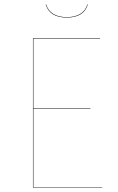

<svg xmlns="http://www.w3.org/2000/svg" viewBox="-20 -854 535 874"><path d="M435 -678H132V-362H392V-360H132V-2H445V0H130V-680H435ZM188 -834H190Q199 -805 223 -790.5Q247 -776 284 -776Q321 -776 345 -790.5Q369 -805 378 -834H380Q362 -774 284 -774Q206 -774 188 -834Z"/></svg>

Font: FiraGO Two
Style: Regular
Weight: 100
Designer: bBox Type
Foundry: bBox Type GmbH
Version: Version 1.001